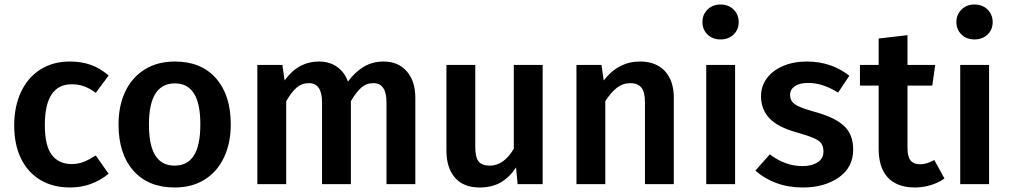

<svg xmlns="http://www.w3.org/2000/svg" viewBox="-20 -817 4484 852"><path d="M462 -482 405 -405Q378 -425 353 -434Q328 -443 298 -443Q179 -443 179 -262Q179 -170 210 -129.5Q241 -89 298 -89Q326 -89 349.5 -98Q373 -107 405 -127L462 -46Q387 15 291 15Q215 15 159 -18.5Q103 -52 73 -114Q43 -176 43 -260Q43 -344 73 -408.5Q103 -473 159 -508.5Q215 -544 290 -544Q342 -544 383.5 -529Q425 -514 462 -482Z M1004 -265Q1004 -182 974 -118.5Q944 -55 888 -20Q832 15 755 15Q638 15 572 -59.5Q506 -134 506 -265Q506 -348 536 -411Q566 -474 622.5 -509Q679 -544 756 -544Q873 -544 938.5 -469.5Q1004 -395 1004 -265ZM641 -265Q641 -171 669.5 -126.5Q698 -82 755 -82Q812 -82 840.5 -127Q869 -172 869 -265Q869 -358 840.5 -402.5Q812 -447 756 -447Q641 -447 641 -265Z M1823 -383V0H1695V-363Q1695 -448 1637 -448Q1606 -448 1583.5 -428.5Q1561 -409 1537 -368V0H1409V-363Q1409 -448 1351 -448Q1319 -448 1296.5 -428.5Q1274 -409 1250 -368V0H1122V-529H1233L1243 -460Q1303 -544 1396 -544Q1442 -544 1475.5 -520.5Q1509 -497 1524 -455Q1556 -498 1594.5 -521Q1633 -544 1683 -544Q1747 -544 1785 -500.5Q1823 -457 1823 -383Z M2388 0H2277L2270 -74Q2240 -29 2201 -7Q2162 15 2108 15Q2037 15 1999 -28.5Q1961 -72 1961 -149V-529H2089V-165Q2089 -119 2104 -100.5Q2119 -82 2153 -82Q2216 -82 2260 -157V-529H2388Z M2970 -383V0H2842V-363Q2842 -410 2825.5 -429Q2809 -448 2777 -448Q2744 -448 2717.5 -427.5Q2691 -407 2666 -368V0H2538V-529H2649L2659 -460Q2724 -544 2820 -544Q2891 -544 2930.5 -501.5Q2970 -459 2970 -383Z M3258 -719Q3258 -686 3235.5 -664Q3213 -642 3177 -642Q3142 -642 3119.5 -664Q3097 -686 3097 -719Q3097 -752 3119.5 -774.5Q3142 -797 3177 -797Q3213 -797 3235.5 -774.5Q3258 -752 3258 -719ZM3242 0H3114V-529H3242Z M3749 -481 3699 -406Q3631 -449 3566 -449Q3528 -449 3507 -434.5Q3486 -420 3486 -396Q3486 -378 3495 -366Q3504 -354 3527.5 -343.5Q3551 -333 3597 -320Q3683 -297 3724.5 -259Q3766 -221 3766 -153Q3766 -74 3702 -29.5Q3638 15 3543 15Q3478 15 3424.5 -5Q3371 -25 3332 -60L3396 -132Q3465 -80 3540 -80Q3583 -80 3608.5 -97Q3634 -114 3634 -144Q3634 -167 3624.5 -180.5Q3615 -194 3590.5 -204.5Q3566 -215 3514 -230Q3433 -252 3395 -291.5Q3357 -331 3357 -390Q3357 -434 3382.5 -469Q3408 -504 3454.5 -524Q3501 -544 3561 -544Q3668 -544 3749 -481Z M4171 -25Q4143 -5 4108.5 5Q4074 15 4038 15Q3960 14 3919.5 -29.5Q3879 -73 3879 -158V-437H3796V-529H3879V-646L4007 -661V-529H4130L4117 -437H4007V-161Q4007 -122 4020.5 -105Q4034 -88 4063 -88Q4092 -88 4126 -107Z M4385 -719Q4385 -686 4362.5 -664Q4340 -642 4304 -642Q4269 -642 4246.5 -664Q4224 -686 4224 -719Q4224 -752 4246.5 -774.5Q4269 -797 4304 -797Q4340 -797 4362.5 -774.5Q4385 -752 4385 -719ZM4369 0H4241V-529H4369Z"/></svg>

Font: Fira Sans Medium
Style: Regular
Weight: 500
Designer: bBox Type GmbH & Carrois Corporate GbR & Edenspiekermann AG
Foundry: bBox Type GmbH & Carrois Corporate GbR & Edenspiekermann AG
Version: Version 4.301